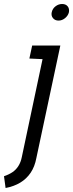

<svg xmlns="http://www.w3.org/2000/svg" viewBox="-25 -729 366 961"><path d="M157 62 277 -501H136L122 -436L188 -433L84 58Q79 83 67 102Q55 121 37 133Q19 145 -5 153L3 212Q45 204 76.5 185Q108 166 128.5 135.5Q149 105 157 62ZM320 -668Q323 -686 313.5 -697.5Q304 -709 286 -709Q268 -709 253 -697.5Q238 -686 234 -668Q230 -651 240 -638.5Q250 -626 268 -626Q286 -626 301 -638.5Q316 -651 320 -668Z"/></svg>

Font: Advent Pro Medium
Style: Italic
Weight: 500
Italic angle: -12°
Version: Version 3.000